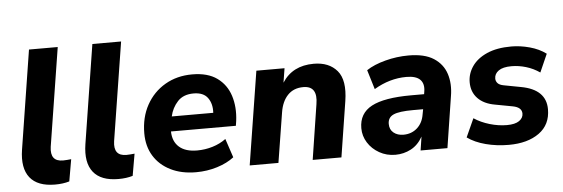

<svg xmlns="http://www.w3.org/2000/svg" viewBox="-47 -850 2949 1005"><g transform="rotate(-5 1427.0 -347.0)"><path d="M206 11Q114 11 74 -39.5Q34 -90 49 -186L131 -705H282L200 -188Q189 -111 258 -111Q268 -111 279 -112Q290 -113 301 -114L281 1Q248 11 206 11Z M539 11Q447 11 407 -39.5Q367 -90 382 -186L464 -705H615L533 -188Q522 -111 591 -111Q601 -111 612 -112Q623 -113 634 -114L614 1Q581 11 539 11Z M947 11Q870 11 813 -17.5Q756 -46 725 -96.5Q694 -147 694 -215Q694 -299 729.5 -363.5Q765 -428 827.5 -464.5Q890 -501 970 -501Q1052 -501 1101 -465.5Q1150 -430 1169 -370.5Q1188 -311 1179 -239L1175 -213H834Q835 -160 868 -131Q901 -102 962 -102Q1004 -102 1043.5 -114Q1083 -126 1114 -149L1147 -50Q1111 -22 1058 -5.5Q1005 11 947 11ZM969 -401Q915 -401 885 -368.5Q855 -336 845 -291H1063Q1066 -338 1043.5 -369.5Q1021 -401 969 -401Z M1229 0 1307 -491H1455L1443 -416Q1497 -501 1609 -501Q1689 -501 1731.5 -451Q1774 -401 1757 -292L1711 0H1560L1605 -289Q1621 -384 1544 -384Q1493 -384 1462 -351.5Q1431 -319 1422 -262L1380 0Z M1994 11Q1948 11 1910 -10.5Q1872 -32 1850 -67Q1828 -102 1828 -143Q1828 -221 1894.5 -256.5Q1961 -292 2103 -292H2171L2173 -305Q2180 -346 2158.5 -368Q2137 -390 2086 -390Q1998 -390 1916 -341L1885 -443Q1924 -469 1984.5 -485Q2045 -501 2107 -501Q2191 -501 2239 -470Q2287 -439 2304 -386.5Q2321 -334 2310 -269L2268 0H2127L2138 -72Q2114 -29 2076 -9Q2038 11 1994 11ZM2045 -90Q2088 -90 2117.5 -116.5Q2147 -143 2154 -188L2159 -214H2106Q2033 -214 2003 -200.5Q1973 -187 1973 -153Q1973 -123 1993.5 -106.5Q2014 -90 2045 -90Z M2590 11Q2526 11 2469 -4Q2412 -19 2373 -47L2417 -144Q2453 -120 2499 -106.5Q2545 -93 2589 -93Q2632 -93 2653.5 -108Q2675 -123 2675 -146Q2675 -179 2628 -188L2537 -205Q2478 -215 2446 -248.5Q2414 -282 2414 -333Q2414 -378 2440.5 -416.5Q2467 -455 2519 -478Q2571 -501 2647 -501Q2694 -501 2743.5 -487.5Q2793 -474 2829 -447L2787 -352Q2754 -375 2715.5 -386.5Q2677 -398 2639 -398Q2594 -398 2571.5 -382Q2549 -366 2549 -341Q2549 -327 2558.5 -316.5Q2568 -306 2590 -302L2680 -285Q2810 -261 2810 -157Q2810 -76 2749.5 -32.5Q2689 11 2590 11Z"/></g></svg>

Font: Nunito Sans ExtraBold
Style: Italic
Weight: 800
Italic angle: -9°
Designer: Vernon Adams
Foundry: Vernon Adams
Version: Version 3.006; ttfautohint (v1.8.3)